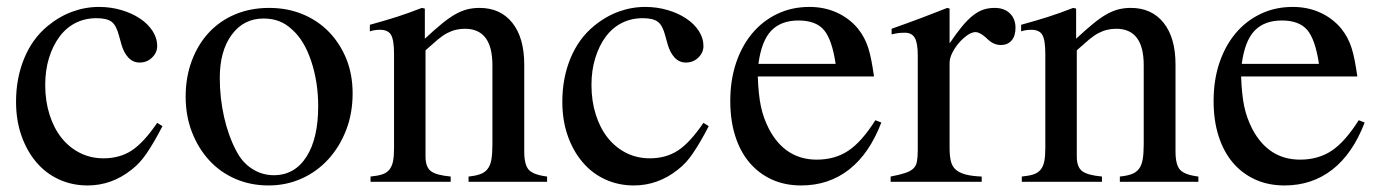

<svg xmlns="http://www.w3.org/2000/svg" viewBox="-20 -536 4065 566"><path d="M459 -164.1Q445.3 -137.7 434.1 -118.7Q422.9 -99.6 412.6 -84.5Q402.3 -69.3 391.6 -57.6Q380.9 -45.9 368.2 -36.1Q309.6 10.7 238.3 10.7Q192.4 10.7 153.3 -7.3Q114.3 -25.4 86.4 -58.6Q58.6 -91.8 43 -136.7Q27.3 -181.6 27.3 -236.3Q27.3 -305.7 51.3 -363.8Q75.2 -421.9 120.1 -459Q154.3 -487.3 192.9 -501.5Q231.4 -515.6 271.5 -515.6Q306.6 -515.6 337.9 -506.3Q369.1 -497.1 392.6 -481.4Q416 -465.8 429.7 -444.8Q443.4 -423.8 443.4 -400.4Q443.4 -380.9 428.2 -366.2Q413.1 -351.6 391.6 -351.6Q372.1 -351.6 358.4 -366.2Q344.7 -380.9 337.9 -405.3L331.1 -429.7Q323.2 -460.9 309.1 -471.7Q294.9 -482.4 264.6 -482.4Q230.5 -482.4 202.6 -468.3Q174.8 -454.1 155.3 -427.7Q135.7 -401.4 124.5 -365.2Q113.3 -329.1 113.3 -285.2Q113.3 -238.3 126 -198.2Q138.7 -158.2 161.1 -129.9Q183.6 -101.6 215.3 -85.4Q247.1 -69.3 285.2 -69.3Q333 -69.3 368.2 -92.3Q403.3 -115.2 443.4 -173.8Z M773.4 -512.7Q827.1 -512.7 872.1 -494.1Q917 -475.6 949.7 -441.9Q982.4 -408.2 1001 -362.3Q1019.5 -316.4 1019.5 -260.7Q1019.5 -202.1 1000.5 -152.8Q981.4 -103.5 948.2 -66.9Q915 -30.3 869.6 -9.8Q824.2 10.7 771.5 10.7Q718.8 10.7 673.8 -8.8Q628.9 -28.3 596.7 -63.5Q564.5 -98.6 545.9 -146.5Q527.3 -194.3 527.3 -251Q527.3 -308.6 545.4 -356.9Q563.5 -405.3 595.7 -439.9Q627.9 -474.6 673.3 -493.7Q718.8 -512.7 773.4 -512.7ZM756.8 -481.4Q698.2 -481.4 663.1 -433.6Q627.9 -385.7 627.9 -306.6Q627.9 -247.1 640.6 -190.9Q653.3 -134.8 676.8 -90.8Q694.3 -56.6 723.6 -38.1Q752.9 -19.5 787.1 -19.5Q848.6 -19.5 883.3 -73.7Q918 -127.9 918 -222.7Q918 -293.9 897.5 -355.5Q877 -417 841.8 -448.2Q823.2 -465.8 802.7 -473.6Q782.2 -481.4 756.8 -481.4Z M1070.3 -462.9Q1116.2 -475.6 1149.9 -486.3Q1183.6 -497.1 1223.6 -512.7L1232.4 -510.7V-421.9Q1260.7 -448.2 1282.2 -465.8Q1303.7 -483.4 1321.8 -493.7Q1339.8 -503.9 1356.9 -508.3Q1374 -512.7 1393.6 -512.7Q1455.1 -512.7 1490.2 -468.8Q1525.4 -424.8 1525.4 -345.7V-89.8Q1525.4 -49.8 1539.1 -35.2Q1552.7 -20.5 1592.8 -15.6V0H1361.3V-15.6Q1381.8 -17.6 1395.5 -22.5Q1409.2 -27.3 1417.5 -38.1Q1425.8 -48.8 1428.7 -66.4Q1431.6 -84 1431.6 -110.4V-343.8Q1431.6 -451.2 1350.6 -451.2Q1336.9 -451.2 1324.2 -448.2Q1311.5 -445.3 1298.3 -438.5Q1285.2 -431.6 1270 -418.9Q1254.9 -406.2 1234.4 -387.7V-74.2Q1234.4 -43.9 1250 -31.7Q1265.6 -19.5 1308.6 -15.6V0H1072.3V-15.6Q1093.8 -17.6 1106.9 -22Q1120.1 -26.4 1127.9 -36.1Q1135.7 -45.9 1138.7 -61Q1141.6 -76.2 1141.6 -99.6V-377Q1141.6 -418 1132.8 -433.1Q1124 -448.2 1100.6 -448.2Q1083 -448.2 1070.3 -443.4Z M2069.3 -164.1Q2055.7 -137.7 2044.4 -118.7Q2033.2 -99.6 2022.9 -84.5Q2012.7 -69.3 2002 -57.6Q1991.2 -45.9 1978.5 -36.1Q1919.9 10.7 1848.6 10.7Q1802.7 10.7 1763.7 -7.3Q1724.6 -25.4 1696.8 -58.6Q1668.9 -91.8 1653.3 -136.7Q1637.7 -181.6 1637.7 -236.3Q1637.7 -305.7 1661.6 -363.8Q1685.5 -421.9 1730.5 -459Q1764.6 -487.3 1803.2 -501.5Q1841.8 -515.6 1881.8 -515.6Q1917 -515.6 1948.2 -506.3Q1979.5 -497.1 2002.9 -481.4Q2026.4 -465.8 2040 -444.8Q2053.7 -423.8 2053.7 -400.4Q2053.7 -380.9 2038.6 -366.2Q2023.4 -351.6 2002 -351.6Q1982.4 -351.6 1968.8 -366.2Q1955.1 -380.9 1948.2 -405.3L1941.4 -429.7Q1933.6 -460.9 1919.4 -471.7Q1905.3 -482.4 1875 -482.4Q1840.8 -482.4 1813 -468.3Q1785.2 -454.1 1765.6 -427.7Q1746.1 -401.4 1734.9 -365.2Q1723.6 -329.1 1723.6 -285.2Q1723.6 -238.3 1736.3 -198.2Q1749 -158.2 1771.5 -129.9Q1793.9 -101.6 1825.7 -85.4Q1857.4 -69.3 1895.5 -69.3Q1943.4 -69.3 1978.5 -92.3Q2013.7 -115.2 2053.7 -173.8Z M2578.1 -174.8Q2543 -83 2482.9 -36.1Q2422.9 10.7 2341.8 10.7Q2293.9 10.7 2255.4 -6.8Q2216.8 -24.4 2189.5 -56.6Q2162.1 -88.9 2147.5 -134.8Q2132.8 -180.7 2132.8 -238.3Q2132.8 -299.8 2149.9 -350.6Q2167 -401.4 2197.8 -438Q2228.5 -474.6 2271.5 -495.1Q2314.5 -515.6 2366.2 -515.6Q2410.2 -515.6 2446.8 -499Q2483.4 -482.4 2508.8 -452.1Q2519.5 -438.5 2526.9 -424.8Q2534.2 -411.1 2539.6 -394.5Q2544.9 -377.9 2548.8 -357.4Q2552.7 -336.9 2556.6 -310.5H2213.9Q2215.8 -256.8 2223.1 -222.2Q2230.5 -187.5 2247.1 -155.3Q2294.9 -65.4 2387.7 -65.4Q2441.4 -65.4 2481 -91.8Q2520.5 -118.2 2560.5 -181.6ZM2443.4 -347.7Q2432.6 -419.9 2408.7 -447.8Q2384.8 -475.6 2334 -475.6Q2282.2 -475.6 2253.4 -445.3Q2224.6 -415 2215.8 -347.7Z M2608.4 -451.2Q2632.8 -460 2653.3 -467.3Q2673.8 -474.6 2692.9 -481.9Q2711.9 -489.3 2731 -496.6Q2750 -503.9 2772.5 -512.7L2779.3 -510.7V-408.2Q2799.8 -438.5 2816.4 -458.5Q2833 -478.5 2848.6 -490.7Q2864.3 -502.9 2879.4 -507.8Q2894.5 -512.7 2912.1 -512.7Q2940.4 -512.7 2957 -496.6Q2973.6 -480.5 2973.6 -454.1Q2973.6 -429.7 2961.9 -416.5Q2950.2 -403.3 2930.7 -403.3Q2919.9 -403.3 2909.7 -407.7Q2899.4 -412.1 2885.7 -425.8Q2877 -433.6 2869.1 -437.5Q2861.3 -441.4 2856.4 -441.4Q2844.7 -441.4 2831.5 -432.1Q2818.4 -422.9 2806.6 -409.2Q2794.9 -395.5 2787.1 -379.9Q2779.3 -364.3 2779.3 -350.6V-99.6Q2779.3 -76.2 2783.2 -60.5Q2787.1 -44.9 2797.9 -35.6Q2808.6 -26.4 2827.1 -21.5Q2845.7 -16.6 2874 -15.6V0H2605.5V-15.6Q2631.8 -20.5 2647.9 -25.9Q2664.1 -31.2 2672.4 -39.1Q2680.7 -46.9 2683.1 -60.1Q2685.5 -73.2 2685.5 -93.8V-372.1Q2685.5 -409.2 2676.8 -424.3Q2668 -439.5 2647.5 -439.5Q2636.7 -439.5 2628.4 -438.5Q2620.1 -437.5 2608.4 -434.6Z M2990.2 -462.9Q3036.1 -475.6 3069.8 -486.3Q3103.5 -497.1 3143.6 -512.7L3152.3 -510.7V-421.9Q3180.7 -448.2 3202.1 -465.8Q3223.6 -483.4 3241.7 -493.7Q3259.8 -503.9 3276.9 -508.3Q3293.9 -512.7 3313.5 -512.7Q3375 -512.7 3410.2 -468.8Q3445.3 -424.8 3445.3 -345.7V-89.8Q3445.3 -49.8 3459 -35.2Q3472.7 -20.5 3512.7 -15.6V0H3281.2V-15.6Q3301.8 -17.6 3315.4 -22.5Q3329.1 -27.3 3337.4 -38.1Q3345.7 -48.8 3348.6 -66.4Q3351.6 -84 3351.6 -110.4V-343.8Q3351.6 -451.2 3270.5 -451.2Q3256.8 -451.2 3244.1 -448.2Q3231.4 -445.3 3218.3 -438.5Q3205.1 -431.6 3189.9 -418.9Q3174.8 -406.2 3154.3 -387.7V-74.2Q3154.3 -43.9 3169.9 -31.7Q3185.5 -19.5 3228.5 -15.6V0H2992.2V-15.6Q3013.7 -17.6 3026.9 -22Q3040 -26.4 3047.9 -36.1Q3055.7 -45.9 3058.6 -61Q3061.5 -76.2 3061.5 -99.6V-377Q3061.5 -418 3052.7 -433.1Q3043.9 -448.2 3020.5 -448.2Q3002.9 -448.2 2990.2 -443.4Z M4002.9 -174.8Q3967.8 -83 3907.7 -36.1Q3847.7 10.7 3766.6 10.7Q3718.8 10.7 3680.2 -6.8Q3641.6 -24.4 3614.3 -56.6Q3586.9 -88.9 3572.3 -134.8Q3557.6 -180.7 3557.6 -238.3Q3557.6 -299.8 3574.7 -350.6Q3591.8 -401.4 3622.6 -438Q3653.3 -474.6 3696.3 -495.1Q3739.3 -515.6 3791 -515.6Q3835 -515.6 3871.6 -499Q3908.2 -482.4 3933.6 -452.1Q3944.3 -438.5 3951.7 -424.8Q3959 -411.1 3964.4 -394.5Q3969.7 -377.9 3973.6 -357.4Q3977.5 -336.9 3981.4 -310.5H3638.7Q3640.6 -256.8 3647.9 -222.2Q3655.3 -187.5 3671.9 -155.3Q3719.7 -65.4 3812.5 -65.4Q3866.2 -65.4 3905.8 -91.8Q3945.3 -118.2 3985.4 -181.6ZM3868.2 -347.7Q3857.4 -419.9 3833.5 -447.8Q3809.6 -475.6 3758.8 -475.6Q3707 -475.6 3678.2 -445.3Q3649.4 -415 3640.6 -347.7Z"/></svg>

Font: BabelStone Tibetan Slim
Style: Regular
Weight: 400
Designer: Christopher J. Fynn
Foundry: BabelStone
Version: Version 10.011 October 1, 2023